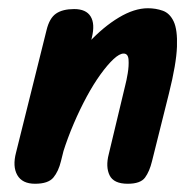

<svg xmlns="http://www.w3.org/2000/svg" viewBox="-20 -446 471 466"><path d="M290 0Q256 0 246 -20.5Q236 -41 244 -72L284 -239Q287 -250 290 -268Q293 -286 292 -301Q291 -316 280 -316Q270 -316 255.5 -302.5Q241 -289 224 -265.5Q207 -242 190.5 -211.5Q174 -181 159 -146Q144 -111 133 -76L132 -258Q160 -305 195.5 -343Q231 -381 268.5 -403.5Q306 -426 339 -426Q358 -426 375 -420Q392 -414 401.5 -394Q411 -374 409.5 -332.5Q408 -291 390 -219L349 -55Q343 -30 332 -15Q321 0 290 0ZM65 0Q34 0 22 -21Q10 -42 19 -76L93 -373Q100 -402 116 -413Q132 -424 160 -424Q189 -424 200 -406Q211 -388 203 -355L128 -55Q122 -30 109.5 -15Q97 0 65 0Z"/></svg>

Font: Edu TAS Beginner
Style: Bold
Weight: 700
Version: Version 1.003